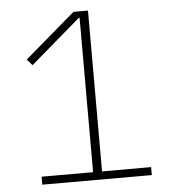

<svg xmlns="http://www.w3.org/2000/svg" viewBox="-51 -744 702 791"><g transform="rotate(-5 300.0 -349.0)"><path d="M545 0V-33H342V-698H282L73 -519L95 -494L301 -671H305V-33H92V0Z"/></g></svg>

Font: IBM Plex Thai Looped ExtraLight
Style: Regular
Weight: 200
Designer: Mike Abbink, Paul van der Laan, Pieter van Rosmalen, Ben Mitchell, Mark Frömberg
Foundry: Bold Monday
Version: Version 1.0